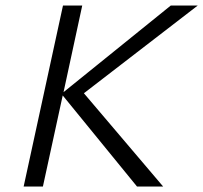

<svg xmlns="http://www.w3.org/2000/svg" viewBox="-20 -678 739 698"><path d="M699 -658 285 -339 573 0H478L208 -331L136 0H66L209 -658H279L211 -343L601 -658Z"/></svg>

Font: EauTest
Style: Italic
Weight: 400
Italic angle: -12°
Designer: Christian Thalmann (Catharsis Fonts)
Version: Version 0.001;PS 000.001;hotconv 1.0.88;makeotf.lib2.5.64775